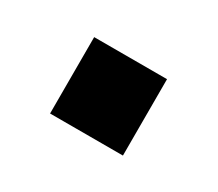

<svg xmlns="http://www.w3.org/2000/svg" viewBox="-44 -207 321 283"><g transform="rotate(30 116.0 -65.0)"><path d="M178 0H54V-130H178Z"/></g></svg>

Font: Cabin
Style: Bold
Weight: 700
Designer: Pablo Impallari
Foundry: Pablo Impallari. www.impallari.com Igino Marini. www.ikern.com
Version: Version 1.005